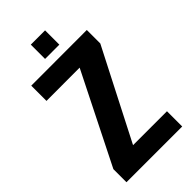

<svg xmlns="http://www.w3.org/2000/svg" viewBox="-229 -789 849 849"><g transform="rotate(-45 196.0 -364.5)"><path d="M21.3 0V-81.8L233.2 -504.7L25.5 -504.3V-599.6L373.3 -600V-515.6L157.8 -95.3H369.9V0ZM152.3 -640V-729.3H241.6V-640Z"/></g></svg>

Font: Big Shoulders Text SC Thin
Style: Regular
Weight: 100
Designer: Patric King
Foundry: XO Type Co
Version: Version 2.002